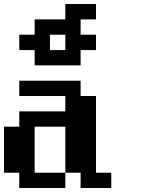

<svg xmlns="http://www.w3.org/2000/svg" viewBox="-20 -943 732 963"><path d="M76.7 0V-76.7H0V-307.6H76.7V-384.3H307.6V-461.4H76.7V-538.1H384.3V-461.4H461.4V-76.7H538.1V0H384.3V-76.7H307.6V-307.6H153.8V-76.7H307.6V0ZM307.6 -691.9V-769H230.5V-691.9ZM153.8 -615.2V-691.9H76.7V-769H153.8V-845.7H307.6V-922.9H461.4V-845.7H384.3V-769H461.4V-691.9H384.3V-615.2Z"/></svg>

Font: Good Old DOS
Style: Regular
Weight: 400
Designer: Vasily Draigo
Foundry: Vasily Draigo
Version: 1.0